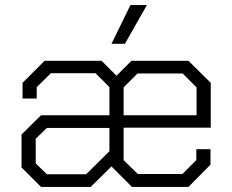

<svg xmlns="http://www.w3.org/2000/svg" viewBox="-20 -738 917 758"><path d="M468 -106 524 -51H700L755 -106V-149H811V-88L724 0H501L420 -81L338 0H142L65 -77V-207L142 -283H412V-394L357 -449H181L125 -394V-349H69V-411L156 -498H381L440 -439L499 -498H724L812 -411V-234H468ZM468 -393V-283H756V-393L701 -448H523ZM412 -141V-233H165L121 -190V-93L165 -50H320ZM495 -718H560L473 -565H420Z"/></svg>

Font: Chakra Petch Light
Style: Regular
Weight: 300
Designer: Katatrad Aksorn Co.,Ltd.
Foundry: Cadson Demak Co.,Ltd.
Version: Version 1.000; ttfautohint (v1.6)